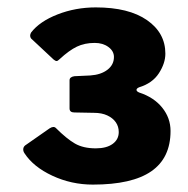

<svg xmlns="http://www.w3.org/2000/svg" viewBox="-20 -877 507 519"><path d="M64 -773Q59 -780 64 -789Q87 -819 135.5 -838Q184 -857 239 -857Q328 -857 377.5 -822.5Q427 -788 427 -732Q427 -706 409.5 -679Q392 -652 356 -641Q349 -638 349 -634Q349 -630 356 -627Q396 -614 418.5 -586Q441 -558 441 -523Q441 -450 389 -414Q337 -378 231 -378Q173 -378 121.5 -402Q70 -426 46 -463Q42 -469 43 -475.5Q44 -482 51 -486L114 -530Q125 -537 131 -531Q160 -502 182.5 -489Q205 -476 239 -476Q268 -476 284.5 -488Q301 -500 301 -520Q301 -535 293 -546.5Q285 -558 270 -565Q255 -572 234 -572L181 -573Q168 -573 168 -584V-660Q168 -669 181 -671L224 -673Q253 -675 270.5 -688.5Q288 -702 288 -723Q288 -739 273 -750Q258 -761 236 -761Q209 -761 188 -751Q167 -741 141 -717Q136 -712 133 -712Q130 -712 125 -716L64 -773Z"/></svg>

Font: Libre Franklin Thin Black
Style: Regular
Weight: 900
Version: Version 3.000